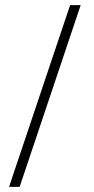

<svg xmlns="http://www.w3.org/2000/svg" viewBox="-20 -666 363 745"><path d="M293 -646 56.2 59.1H15.1L252 -646Z"/></svg>

Font: Linux Biolinum Capitals O
Style: Small Caps
Weight: 400
Designer: Philipp H. Poll
Foundry: Philipp H. Poll
Version: Version 1.0.4